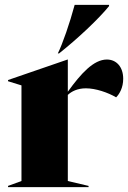

<svg xmlns="http://www.w3.org/2000/svg" viewBox="-20 -767 525 787"><path d="M13 0H343V-5L258 -25V-378C273 -392 297 -405 332 -405C372 -405 422 -388 456 -368C470 -382 485 -408 485 -444C485 -493 457 -523 418 -523C364 -523 312 -466 258 -391V-523H257L13 -439V-434L68 -417V-25L13 -5ZM217 -548H222C298 -608 385 -690 427 -742V-747H286C266 -672 236 -586 217 -548Z"/></svg>

Font: Nyght Serif Dark
Style: Regular
Weight: 800
Designer: Maksym Kobuzan
Version: Version 0.410;Glyphs 3.1.2 (3151)